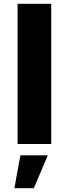

<svg xmlns="http://www.w3.org/2000/svg" viewBox="-20 -762 364 1016"><path d="M73 -742H251V0H73ZM88 60H233L159 234H56Z"/></svg>

Font: Montserrat V1
Style: Bold
Weight: 700
Designer: Julieta Ulanovsky
Foundry: Julieta Ulanovsky
Version: Version 6.001